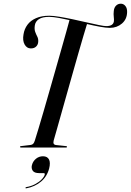

<svg xmlns="http://www.w3.org/2000/svg" viewBox="-20 -797 707 1037"><path d="M246 -712Q267 -712 300.8 -706.5Q334.5 -701 373.2 -692.8Q412 -684.5 448.8 -676Q485.5 -667.5 513.8 -661.8Q542 -656 553.5 -656Q572 -656 582.2 -662Q592.5 -668 595 -680.5Q596.5 -691 594.5 -705.8Q592.5 -720.5 594.5 -737Q596 -755.5 606.5 -766.2Q617 -777 632.5 -777Q647 -777 657 -765Q667 -753 666.5 -732Q666 -693.5 638.8 -670Q611.5 -646.5 573.5 -646.5Q553 -646.5 520 -652.5Q487 -658.5 448.2 -667.5Q409.5 -676.5 370.8 -685.2Q332 -694 299 -700Q266 -706 245.5 -706Q209 -706 190 -693.5Q171 -681 168 -659.5Q165 -639 170 -625.2Q175 -611.5 181.2 -599.5Q187.5 -587.5 186.5 -572.5Q186 -556 175 -545.5Q164 -535 145.5 -535.5Q124.5 -536 112.8 -557Q101 -578 107 -611.5Q111.5 -640.5 128.2 -663.2Q145 -686 174.8 -699Q204.5 -712 246 -712ZM270 -38.5Q267 -26.5 270.2 -20.5Q273.5 -14.5 284 -13.5L335.5 -8Q342 -7.5 342 -4Q342 -2 340.5 -1Q339 0 336 0H94Q91.5 0 89.8 -1Q88 -2 88 -3.5Q88 -6 90 -7Q92 -8 94.5 -8L144.5 -14Q154 -15 159.2 -20.5Q164.5 -26 168 -37.5Q176 -63 188.5 -104.2Q201 -145.5 215.8 -196.8Q230.5 -248 246.8 -304.5Q263 -361 279.2 -418Q295.5 -475 310.2 -527Q325 -579 337 -621.8Q349 -664.5 356.5 -692.5L451.5 -672.5Q442.5 -644 430.2 -602Q418 -560 403.2 -509Q388.5 -458 373 -402.8Q357.5 -347.5 342 -293Q326.5 -238.5 312.8 -189.5Q299 -140.5 288 -101.5Q277 -62.5 270 -38.5ZM191.5 138Q165.5 138 156.8 125Q148 112 152.5 94.5Q158 73.5 174.5 60.2Q191 47 212 47Q235.5 47 244.5 64Q253.5 81 245.5 113Q234 157 201 184.2Q168 211.5 123 220Q120.5 220.5 119 220Q117.5 219.5 117.5 218Q117.5 216.5 118.5 215.2Q119.5 214 122 213.5Q148.5 209 170 197.5Q191.5 186 205 172Q218.5 158 221.5 146.5Q223.5 138 216 138Z"/></svg>

Font: Fraunces 120pt
Style: Italic
Weight: 400
Italic angle: -16°
Version: Version 1.000;[b76b70a41]